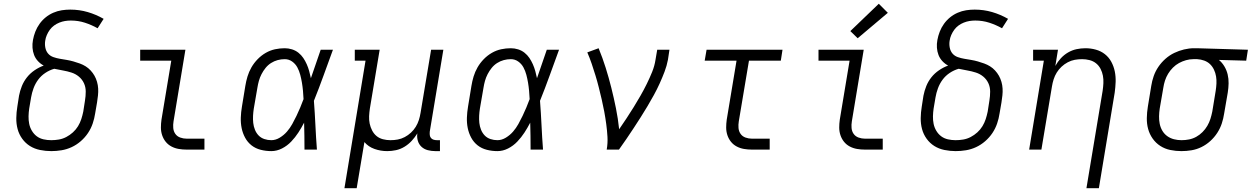

<svg xmlns="http://www.w3.org/2000/svg" viewBox="-20 -794 6643 1019"><path d="M252 8Q222 8 192.5 2Q163 -4 139 -19Q115 -34 98 -57.5Q81 -81 73.5 -109Q66 -137 66.5 -167.5Q67 -198 72 -228L81 -286Q86 -312 96 -337Q106 -362 123 -383.5Q140 -405 163.5 -421Q187 -437 212 -446Q195 -455 181.5 -469.5Q168 -484 161 -502Q154 -520 152.5 -540.5Q151 -561 155 -582Q159 -604 167.5 -626Q176 -648 190 -667.5Q204 -687 222.5 -702Q241 -717 263 -726.5Q285 -736 307.5 -739.5Q330 -743 353 -743Q401 -743 445.5 -730Q490 -717 530 -694L498 -644Q466 -662 430.5 -673.5Q395 -685 356 -685Q340 -685 325 -682.5Q310 -680 295 -674Q280 -668 267 -658.5Q254 -649 244.5 -636Q235 -623 228.5 -608Q222 -593 220 -578Q217 -560 220.5 -541.5Q224 -523 235 -510Q246 -497 263 -491Q280 -485 298 -482Q316 -479 334 -476Q352 -473 369.5 -468Q387 -463 403.5 -457Q420 -451 434.5 -442Q449 -433 461 -420Q473 -407 481.5 -392Q490 -377 495 -359.5Q500 -342 501 -324Q502 -306 500 -287.5Q498 -269 495 -250L485 -192Q481 -165 472 -138.5Q463 -112 447 -88Q431 -64 408.5 -44.5Q386 -25 360 -13Q334 -1 306.5 3.5Q279 8 252 8ZM252 -50Q272 -50 292.5 -53.5Q313 -57 332 -67Q351 -77 367 -91.5Q383 -106 394 -124Q405 -142 411.5 -162Q418 -182 422 -202L431 -260Q435 -284 435 -308Q435 -332 425.5 -352.5Q416 -373 398.5 -387.5Q381 -402 359 -409Q337 -416 314 -420Q291 -424 268 -429Q243 -422 220.5 -407Q198 -392 182.5 -371Q167 -350 158 -325.5Q149 -301 145 -277L135 -218Q132 -198 131.5 -177Q131 -156 135 -136.5Q139 -117 149.5 -99.5Q160 -82 175.5 -70.5Q191 -59 211 -54.5Q231 -50 252 -50Z M971 0Q949 0 928.5 -3.5Q908 -7 890 -16.5Q872 -26 859.5 -41.5Q847 -57 840.5 -76.5Q834 -96 834 -117Q834 -138 837 -159L889 -472H724V-530H964L901 -150Q898 -132 899.5 -114.5Q901 -97 910.5 -83.5Q920 -70 936.5 -64Q953 -58 971 -58H1065V0Z M1420 8Q1391 8 1363.5 1Q1336 -6 1315 -22.5Q1294 -39 1281 -63Q1268 -87 1262.5 -114Q1257 -141 1258 -170Q1259 -199 1264 -228L1282 -338Q1286 -363 1293.5 -388Q1301 -413 1314.5 -436.5Q1328 -460 1347.5 -480Q1367 -500 1390.5 -513.5Q1414 -527 1439.5 -532.5Q1465 -538 1491 -538Q1511 -538 1530 -532Q1549 -526 1564 -514Q1579 -502 1589.5 -486.5Q1600 -471 1608 -453Q1616 -435 1621 -416.5Q1626 -398 1630 -379Q1643 -417 1656 -454.5Q1669 -492 1682 -530H1747Q1722 -462 1697.5 -394Q1673 -326 1646 -259Q1651 -194 1654 -129.5Q1657 -65 1662 0H1596Q1596 -36 1595.5 -72Q1595 -108 1594 -143Q1580 -116 1563.5 -90.5Q1547 -65 1525.5 -42.5Q1504 -20 1476.5 -6Q1449 8 1420 8ZM1420 -50Q1443 -50 1465 -63.5Q1487 -77 1503 -95.5Q1519 -114 1531 -135.5Q1543 -157 1553.5 -179Q1564 -201 1573.5 -223.5Q1583 -246 1591 -268Q1590 -290 1588 -312Q1586 -334 1582.5 -355Q1579 -376 1573.5 -397Q1568 -418 1558 -436.5Q1548 -455 1530.5 -467.5Q1513 -480 1491 -480Q1472 -480 1453.5 -475Q1435 -470 1418.5 -459.5Q1402 -449 1389.5 -433.5Q1377 -418 1368 -400.5Q1359 -383 1354 -365Q1349 -347 1346 -328L1327 -218Q1324 -199 1323 -179.5Q1322 -160 1324 -141.5Q1326 -123 1333 -105.5Q1340 -88 1352.5 -75Q1365 -62 1383 -56Q1401 -50 1420 -50Z M1808 205 1920 -472H1863V-530H1995L1943 -218Q1940 -198 1939 -177.5Q1938 -157 1942 -138Q1946 -119 1955 -101.5Q1964 -84 1978.5 -72Q1993 -60 2012.5 -55Q2032 -50 2052 -50Q2052 -50 2052.5 -50Q2053 -50 2053 -50Q2072 -50 2091 -53.5Q2110 -57 2128 -66.5Q2146 -76 2161 -90Q2176 -104 2186.5 -121Q2197 -138 2203 -157Q2209 -176 2212 -195L2268 -530H2333L2261 -96Q2260 -86 2261 -77Q2262 -68 2267.5 -61.5Q2273 -55 2281.5 -52.5Q2290 -50 2299 -50H2315V8H2290Q2270 8 2250.5 3Q2231 -2 2217 -15Q2203 -28 2197.5 -47Q2192 -66 2195 -86Q2182 -65 2165 -46.5Q2148 -28 2126.5 -15Q2105 -2 2081.5 3Q2058 8 2035 8Q2000 8 1967.5 -3.5Q1935 -15 1914 -40L1873 205Z M2620 8Q2591 8 2563.5 1Q2536 -6 2515 -22.5Q2494 -39 2481 -63Q2468 -87 2462.5 -114Q2457 -141 2458 -170Q2459 -199 2464 -228L2482 -338Q2486 -363 2493.5 -388Q2501 -413 2514.5 -436.5Q2528 -460 2547.5 -480Q2567 -500 2590.5 -513.5Q2614 -527 2639.5 -532.5Q2665 -538 2691 -538Q2711 -538 2730 -532Q2749 -526 2764 -514Q2779 -502 2789.5 -486.5Q2800 -471 2808 -453Q2816 -435 2821 -416.5Q2826 -398 2830 -379Q2843 -417 2856 -454.5Q2869 -492 2882 -530H2947Q2922 -462 2897.5 -394Q2873 -326 2846 -259Q2851 -194 2854 -129.5Q2857 -65 2862 0H2796Q2796 -36 2795.5 -72Q2795 -108 2794 -143Q2780 -116 2763.5 -90.5Q2747 -65 2725.5 -42.5Q2704 -20 2676.5 -6Q2649 8 2620 8ZM2620 -50Q2643 -50 2665 -63.5Q2687 -77 2703 -95.5Q2719 -114 2731 -135.5Q2743 -157 2753.5 -179Q2764 -201 2773.5 -223.5Q2783 -246 2791 -268Q2790 -290 2788 -312Q2786 -334 2782.5 -355Q2779 -376 2773.5 -397Q2768 -418 2758 -436.5Q2748 -455 2730.5 -467.5Q2713 -480 2691 -480Q2672 -480 2653.5 -475Q2635 -470 2618.5 -459.5Q2602 -449 2589.5 -433.5Q2577 -418 2568 -400.5Q2559 -383 2554 -365Q2549 -347 2546 -328L2527 -218Q2524 -199 2523 -179.5Q2522 -160 2524 -141.5Q2526 -123 2533 -105.5Q2540 -88 2552.5 -75Q2565 -62 2583 -56Q2601 -50 2620 -50Z M3200 0Q3206 -34 3204 -68Q3202 -102 3197.5 -135.5Q3193 -169 3187 -201.5Q3181 -234 3173.5 -266Q3166 -298 3158 -330Q3150 -362 3140.5 -393Q3131 -424 3120.5 -455Q3110 -486 3097 -516L3157 -538Q3178 -487 3194.5 -434.5Q3211 -382 3224.5 -328Q3238 -274 3249 -219.5Q3260 -165 3266 -108Q3286 -137 3305.5 -166.5Q3325 -196 3343.5 -226Q3362 -256 3379.5 -286.5Q3397 -317 3412.5 -348.5Q3428 -380 3441 -412Q3454 -444 3459 -477L3468 -530H3533L3525 -477Q3519 -445 3507 -413.5Q3495 -382 3481 -351Q3467 -320 3450.5 -290Q3434 -260 3416.5 -230.5Q3399 -201 3380.5 -172Q3362 -143 3343 -114Q3324 -85 3304.5 -56.5Q3285 -28 3265 0Z M3971 0Q3949 0 3928.5 -3.5Q3908 -7 3890 -16.5Q3872 -26 3859.5 -41.5Q3847 -57 3840.5 -76.5Q3834 -96 3834 -117Q3834 -138 3837 -159L3889 -472H3720L3730 -530H4133L4124 -472H3955L3901 -150Q3898 -132 3899.5 -114.5Q3901 -97 3910.5 -83.5Q3920 -70 3936.5 -64Q3953 -58 3971 -58H4065V0Z M4571 0Q4549 0 4528.5 -3.5Q4508 -7 4490 -16.5Q4472 -26 4459.5 -41.5Q4447 -57 4440.5 -76.5Q4434 -96 4434 -117Q4434 -138 4437 -159L4489 -472H4324V-530H4564L4501 -150Q4498 -132 4499.5 -114.5Q4501 -97 4510.5 -83.5Q4520 -70 4536.5 -64Q4553 -58 4571 -58H4665V0ZM4532 -591 4493 -629 4644 -774 4692 -726Z M5052 8Q5022 8 4992.5 2Q4963 -4 4939 -19Q4915 -34 4898 -57.5Q4881 -81 4873.5 -109Q4866 -137 4866.5 -167.5Q4867 -198 4872 -228L4881 -286Q4886 -312 4896 -337Q4906 -362 4923 -383.5Q4940 -405 4963.5 -421Q4987 -437 5012 -446Q4995 -455 4981.5 -469.5Q4968 -484 4961 -502Q4954 -520 4952.5 -540.5Q4951 -561 4955 -582Q4959 -604 4967.5 -626Q4976 -648 4990 -667.5Q5004 -687 5022.5 -702Q5041 -717 5063 -726.5Q5085 -736 5107.5 -739.5Q5130 -743 5153 -743Q5201 -743 5245.5 -730Q5290 -717 5330 -694L5298 -644Q5266 -662 5230.5 -673.5Q5195 -685 5156 -685Q5140 -685 5125 -682.5Q5110 -680 5095 -674Q5080 -668 5067 -658.5Q5054 -649 5044.5 -636Q5035 -623 5028.5 -608Q5022 -593 5020 -578Q5017 -560 5020.5 -541.5Q5024 -523 5035 -510Q5046 -497 5063 -491Q5080 -485 5098 -482Q5116 -479 5134 -476Q5152 -473 5169.5 -468Q5187 -463 5203.5 -457Q5220 -451 5234.5 -442Q5249 -433 5261 -420Q5273 -407 5281.5 -392Q5290 -377 5295 -359.5Q5300 -342 5301 -324Q5302 -306 5300 -287.5Q5298 -269 5295 -250L5285 -192Q5281 -165 5272 -138.5Q5263 -112 5247 -88Q5231 -64 5208.5 -44.5Q5186 -25 5160 -13Q5134 -1 5106.5 3.5Q5079 8 5052 8ZM5052 -50Q5072 -50 5092.5 -53.5Q5113 -57 5132 -67Q5151 -77 5167 -91.5Q5183 -106 5194 -124Q5205 -142 5211.5 -162Q5218 -182 5222 -202L5231 -260Q5235 -284 5235 -308Q5235 -332 5225.5 -352.5Q5216 -373 5198.5 -387.5Q5181 -402 5159 -409Q5137 -416 5114 -420Q5091 -424 5068 -429Q5043 -422 5020.5 -407Q4998 -392 4982.5 -371Q4967 -350 4958 -325.5Q4949 -301 4945 -277L4935 -218Q4932 -198 4931.5 -177Q4931 -156 4935 -136.5Q4939 -117 4949.5 -99.5Q4960 -82 4975.5 -70.5Q4991 -59 5011 -54.5Q5031 -50 5052 -50Z M5746 205 5832 -312Q5835 -332 5836 -352.5Q5837 -373 5833.5 -392Q5830 -411 5821 -428.5Q5812 -446 5797 -458Q5782 -470 5762.5 -475Q5743 -480 5723 -480Q5723 -480 5723 -480Q5723 -480 5723 -480Q5703 -480 5684 -476.5Q5665 -473 5647 -463.5Q5629 -454 5614 -440Q5599 -426 5588.5 -409Q5578 -392 5572 -373Q5566 -354 5563 -335L5507 0H5442L5520 -472H5463V-530H5595L5581 -444Q5593 -466 5610 -484.5Q5627 -503 5648.5 -515.5Q5670 -528 5693.5 -533Q5717 -538 5741 -538Q5769 -538 5796 -530.5Q5823 -523 5844 -506.5Q5865 -490 5878 -466Q5891 -442 5896.5 -415Q5902 -388 5901 -359.5Q5900 -331 5896 -302L5812 205Z M6250 8Q6220 8 6191 2Q6162 -4 6138 -19.5Q6114 -35 6097.5 -58.5Q6081 -82 6073.5 -109.5Q6066 -137 6066.5 -167.5Q6067 -198 6072 -228L6090 -338Q6094 -364 6103 -390Q6112 -416 6128 -439.5Q6144 -463 6165.5 -482Q6187 -501 6212 -513Q6237 -525 6264 -531.5Q6291 -538 6317 -538Q6321 -538 6325 -538Q6329 -538 6333 -538L6603 -530L6594 -472L6449 -476Q6466 -462 6478 -442Q6490 -422 6495.5 -399Q6501 -376 6500.5 -351.5Q6500 -327 6496 -302L6477 -192Q6473 -165 6464.5 -139Q6456 -113 6440.5 -89Q6425 -65 6403.5 -45.5Q6382 -26 6356.5 -13.5Q6331 -1 6304 3.5Q6277 8 6250 8ZM6251 -50Q6271 -50 6291 -54Q6311 -58 6329 -68Q6347 -78 6362 -93Q6377 -108 6387.5 -126Q6398 -144 6404 -163Q6410 -182 6414 -202L6432 -312Q6435 -331 6436 -350.5Q6437 -370 6434 -388.5Q6431 -407 6423 -424Q6415 -441 6402 -453.5Q6389 -466 6371 -472.5Q6353 -479 6334 -480H6323Q6321 -480 6318.5 -480Q6316 -480 6313 -480Q6294 -480 6274.5 -474.5Q6255 -469 6237.5 -459.5Q6220 -450 6205 -435Q6190 -420 6179.5 -402.5Q6169 -385 6163 -366.5Q6157 -348 6154 -328L6135 -218Q6132 -198 6131.5 -177Q6131 -156 6135 -136.5Q6139 -117 6149 -100Q6159 -83 6175 -71.5Q6191 -60 6210.5 -55Q6230 -50 6251 -50Z"/></svg>

Font: Iosevka Curly Slab LtExObl
Style: Regular
Weight: 300
Width: 7
Italic angle: -9°
Monospace: yes
Designer: Belleve Invis
Foundry: Belleve Invis
Version: Version 11.1.0; ttfautohint (v1.8.3)